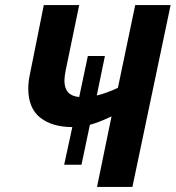

<svg xmlns="http://www.w3.org/2000/svg" viewBox="-20 -734 690 754"><path d="M418 -277Q368 -253 333 -244L300 -87H232L264 -235Q185 -235 138 -272Q91 -309 91 -387Q91 -414 98 -445L152 -714H291L238 -458Q233 -433 233 -417Q233 -358 291 -353L325 -514H392L360 -359Q398 -368 443 -389L511 -714H650L500 0H361Z"/></svg>

Font: Noto Sans Display
Style: Bold Italic
Weight: 700
Italic angle: -12°
Designer: Monotype Design team
Foundry: Monotype Imaging Inc.
Version: Version 1.000